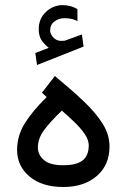

<svg xmlns="http://www.w3.org/2000/svg" viewBox="-20 -749 506 767"><path d="M174.8 -558.1Q158.2 -570.8 146.5 -587.4Q134.8 -604 134.8 -632.8Q134.8 -674.8 163.8 -701.7Q192.9 -728.5 230 -728.5Q262.2 -728.5 289.1 -712.9L289.6 -664.6Q274.4 -672.4 261.2 -674.3Q248 -676.3 236.8 -676.3Q215.8 -676.3 198 -663.6Q180.2 -650.9 180.2 -626.5Q180.7 -611.3 195.6 -596.9Q210.4 -582.5 237.8 -586.4Q238.8 -586.4 240 -586.9Q241.2 -587.4 242.7 -587.9L307.1 -611.3L314 -563L127.9 -489.3L121.1 -537.1ZM166.5 -361.3 147.5 -378.4 199.2 -445.3Q263.7 -392.1 312.7 -345.9Q361.8 -299.8 389.6 -255.6Q417.5 -211.4 417.5 -164.1Q417.5 -89.8 366.7 -45.9Q315.9 -2 232.9 -2Q147.9 -2 98.1 -43.7Q48.3 -85.4 48.3 -149.9Q48.3 -206.5 78.6 -255.6Q108.9 -304.7 166.5 -361.3ZM334.5 -168Q334.5 -190.4 318.1 -214.1Q301.8 -237.8 277.1 -261.5Q252.4 -285.2 227.1 -307.1Q182.1 -264.2 156.7 -230.2Q131.3 -196.3 131.3 -159.2Q131.3 -130.9 155.3 -109.9Q179.2 -88.9 232.4 -88.9Q286.1 -88.9 310.3 -108.4Q334.5 -127.9 334.5 -168Z"/></svg>

Font: Vazirmatn RD UI FD
Style: Regular
Weight: 400
Designer: Saber Rastikerdar
Foundry: Saber Rastikerdar
Version: Version 33.003